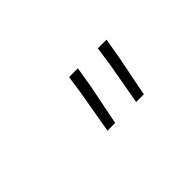

<svg xmlns="http://www.w3.org/2000/svg" viewBox="-17 -955 620 620"><g transform="rotate(-45 293.5 -645.0)"><path d="M303.7 -681.6 314.9 -750H274.9L265.6 -687L240.2 -540H275.4ZM434.1 -681.6 445.8 -750H406.2L397 -686L371.1 -540H406.2Z"/></g></svg>

Font: Roboto Mono ExtraLight
Style: Italic
Weight: 250
Italic angle: -10°
Monospace: yes
Designer: Google
Version: Version 3.000